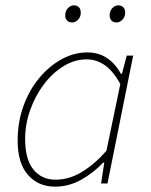

<svg xmlns="http://www.w3.org/2000/svg" viewBox="-20 -686 564 718"><path d="M186 12Q123 12 84.5 -32Q46 -76 46 -160Q46 -229 67.5 -289Q89 -349 126.5 -394Q164 -439 210.5 -464.5Q257 -490 306 -490Q350 -490 381.5 -468Q413 -446 432 -410H436L454 -478H478L382 0H358L370 -78H366Q329 -39 283 -13.5Q237 12 186 12ZM188 -14Q238 -14 285.5 -42.5Q333 -71 378 -122L430 -372Q402 -422 371 -443Q340 -464 304 -464Q259 -464 217.5 -438.5Q176 -413 144 -370.5Q112 -328 93 -275Q74 -222 74 -166Q74 -90 105 -52Q136 -14 188 -14ZM250 -602Q238 -602 231 -609Q224 -616 224 -628Q224 -645 234 -655.5Q244 -666 256 -666Q268 -666 275 -659Q282 -652 282 -638Q282 -623 272 -612.5Q262 -602 250 -602ZM416 -602Q404 -602 397 -609Q390 -616 390 -628Q390 -645 400 -655.5Q410 -666 422 -666Q434 -666 441 -659Q448 -652 448 -638Q448 -623 438 -612.5Q428 -602 416 -602Z"/></svg>

Font: Source Sans Variable
Style: Italic
Weight: 200
Italic angle: -11°
Designer: Paul D. Hunt
Foundry: Adobe Systems Incorporated
Version: Version 3.006;hotconv 1.0.111;makeotfexe 2.5.65597